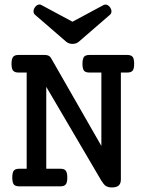

<svg xmlns="http://www.w3.org/2000/svg" viewBox="-20 -822 640 847"><path d="M436 -799.3Q440.4 -801.8 445.3 -801.8Q457 -801.8 466.3 -788.6Q471.7 -780.3 471.7 -771.5Q471.7 -761.7 463.4 -755.4L326.7 -637.2Q315.9 -628.4 299.8 -628.4Q284.2 -628.4 272.9 -637.2L136.2 -755.4Q127.9 -761.7 127.9 -771.5Q127.9 -781.2 134.3 -790Q139.6 -797.9 147.5 -800.8Q150.9 -802.2 154.3 -802.2Q159.2 -802.2 163.6 -799.3L299.8 -726.1ZM445.8 -2.4Q437 -8.8 426.3 -26.4L184.1 -439V-77.6H246.1Q263.2 -77.6 269.5 -69.8Q276.9 -61 276.9 -38.6Q276.9 -16.6 270 -8.3Q263.2 0 246.1 0H64.9Q47.4 0 40.5 -8.8Q34.2 -18.1 34.2 -38.6Q34.2 -60.5 40.5 -68.8Q47.4 -77.6 64.9 -77.6H97.7V-502H61.5Q43.9 -502 37.1 -511.2Q30.8 -519.5 30.8 -540.5Q30.8 -561.5 37.6 -570.8Q44.4 -579.6 61.5 -579.6H177.7Q197.8 -579.6 205.1 -565.9L427.2 -178.2V-502H374.5Q356.9 -502 350.1 -510.7Q343.8 -520.5 343.8 -540.5Q343.8 -560.5 350.1 -570.8Q356.9 -579.6 374.5 -579.6H541Q558.6 -579.6 565.4 -570.8Q571.8 -562.5 571.8 -540.5Q571.8 -517.1 564.5 -509.8Q558.1 -502 541 -502H513.2V-29.8Q513.2 -12.7 503.9 -3.9Q494.6 4.9 472.7 4.9Q457 4.9 445.8 -2.4Z"/></svg>

Font: Courier Prime Medium
Style: Regular
Weight: 500
Designer: Alan Dague-Greene
Foundry: Quote-Unquote Apps
Version: Version 1.202